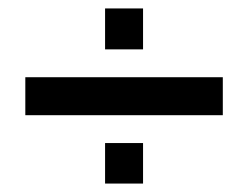

<svg xmlns="http://www.w3.org/2000/svg" viewBox="-20 -483 589 455"><path d="M40 -210V-300H508V-210ZM229 -48V-144H319V-48ZM229 -366V-463H319V-366Z"/></svg>

Font: Archivo Narrow Medium
Style: Regular
Weight: 500
Designer: Hector Gatti
Foundry: Omnibus-Type
Version: Version 3.002